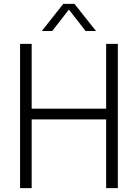

<svg xmlns="http://www.w3.org/2000/svg" viewBox="-20 -965 707 985"><path d="M83 0V-740H142.5V-407.5H524.5V-740H584.5V0H524.5V-352.5H142.5V0ZM472.5 -806H419L333.5 -916L248 -806H194.5L304.5 -945H362Z"/></svg>

Font: Encode Sans Semi Condensed Light
Style: Regular
Weight: 300
Width: 4
Designer: Multiple Designers
Foundry: Impallari Type
Version: Version 2.000